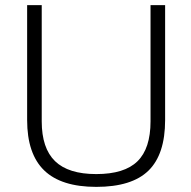

<svg xmlns="http://www.w3.org/2000/svg" viewBox="-20 -720 748 750"><path d="M86 -251V-700H143V-246Q143 -141 195 -90.5Q247 -40 356 -40Q466 -40 517 -90Q568 -140 568 -246V-700H625V-251Q625 -117 560 -53.5Q495 10 356 10Q219 10 152.5 -54.5Q86 -119 86 -251Z"/></svg>

Font: Krub Light
Style: Regular
Weight: 300
Designer: Ekaluck Peanpanawate
Foundry: Cadson Demak Co.,Ltd.
Version: Version 1.000; ttfautohint (v1.6)